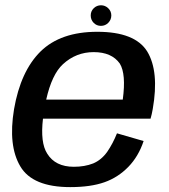

<svg xmlns="http://www.w3.org/2000/svg" viewBox="-20 -722 658 746"><path d="M253 5Q332.5 5 386 -14Q438.5 -32.5 478.5 -73.5Q518 -114 538 -174L434.5 -204Q418.5 -164 396.5 -132Q374 -100.5 342 -87Q309 -74 267 -74Q195 -74 163.5 -125Q136 -167.5 147 -261H565Q570 -278 573.5 -298.5Q599 -444.5 552 -522Q504.5 -598.5 358 -598.5Q215.5 -598.5 137.5 -522Q60 -445.5 34.5 -297.5Q11 -156 59 -75.5Q106.5 5 253 5ZM159.5 -335Q181.5 -433 224.5 -472.5Q275.5 -519.5 344 -519.5Q414 -519.5 445.5 -475Q470.5 -434.5 457 -335ZM372 -621.5Q389 -621.5 400.8 -633.5Q412.5 -645.5 412.5 -662Q412.5 -678.5 400.5 -690Q388.5 -701.5 372.5 -701.5Q356 -701.5 344.2 -690Q332.5 -678.5 332.5 -662Q332.5 -645 344 -633.2Q355.5 -621.5 372 -621.5Z"/></svg>

Font: Anybody Thin Medium
Style: Italic
Weight: 500
Italic angle: -10°
Version: Version 1.113;gftools[0.9.25]